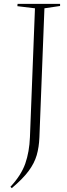

<svg xmlns="http://www.w3.org/2000/svg" viewBox="-20 -750 348 994"><path d="M161 -707 70 -718 71 -730H291V-719L210 -707L184 -39Q182 12 170 53.5Q158 95 128 135.5Q98 176 41 224L34 217Q90 157 111 96.5Q132 36 135 -40Z"/></svg>

Font: Display Extralight
Style: Italic
Weight: 200
Italic angle: -2°
Designer: Latin by Veronika Burian and Jose Scaglione. Greek by Irene Vlachou. Cyrillic by Vera Evstafieva
Foundry: TypeTogether
Version: Version 3.002